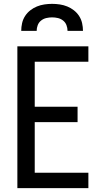

<svg xmlns="http://www.w3.org/2000/svg" viewBox="-20 -975 540 995"><path d="M70 0V-735H438V-655H160V-422H382V-342H160V-80H438V0ZM90 -815Q90 -835 94.5 -855Q99 -875 110 -892Q121 -909 137 -921.5Q153 -934 171.5 -941.5Q190 -949 210 -952Q230 -955 250 -955Q270 -955 290 -952Q310 -949 328.5 -941.5Q347 -934 363 -921.5Q379 -909 390 -892Q401 -875 405.5 -855Q410 -835 410 -815H330Q330 -830 324.5 -844.5Q319 -859 307 -868.5Q295 -878 280 -881.5Q265 -885 250 -885Q235 -885 220 -881.5Q205 -878 193 -868.5Q181 -859 175.5 -844.5Q170 -830 170 -815Z"/></svg>

Font: Iosevka SS04 Medium
Style: Regular
Weight: 500
Monospace: yes
Designer: Belleve Invis
Foundry: Belleve Invis
Version: Version 19.0.0; ttfautohint (v1.8.4)